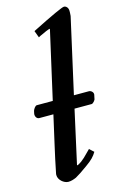

<svg xmlns="http://www.w3.org/2000/svg" viewBox="-127 -858 583 939"><g transform="rotate(-15 165.0 -388.5)"><path d="M98 28C111 28 124 24 138 18C152 10 173 -3 200 -23C233 -46 246 -61 258 -81L236 -101L222 -87C207 -71 194 -59 183 -51C172 -43 164 -39 160 -39H159L219 -310H306C312 -310 326 -324 326 -333L329 -347C334 -362 321 -373 310 -374H233L318 -753V-754L319 -769V-779C319 -795 308 -805 298 -805C290 -806 233 -780 128 -727L141 -692L150 -697C177 -710 194 -717 203 -719V-715C203 -714 202 -711 201 -706L126 -374H45C37 -374 27 -358 25 -351L22 -337C20 -325 27 -310 41 -310H112C91 -214 68 -121 49 -24V-18C49 5 75 28 98 28Z"/></g></svg>

Font: fbb
Style: Bold Italic
Weight: 700
Italic angle: -12°
Designer: David J. Perry, Michael Sharpe
Version: Version 0.991